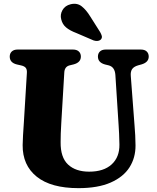

<svg xmlns="http://www.w3.org/2000/svg" viewBox="-20 -957 812 996"><path d="M595.5 -304 578.5 -568.5Q575.5 -610 543.5 -618L525 -622.5Q488 -632.5 488 -663.5Q488 -680 498.5 -690Q509 -700 528.5 -700H710.5Q730.5 -700 741 -690Q751.5 -680 751.5 -663.5Q751.5 -634 714.5 -623L696.5 -618Q674 -611.5 665.2 -598.2Q656.5 -585 658.5 -562.5L678 -305Q682.5 -255 683 -203Q683.5 -139 651.8 -89Q620 -39 554 -10Q488 19 387 19Q244.5 19 170.5 -40.5Q96.5 -100 97.5 -204.5Q97.5 -222.5 99.5 -255.5Q101.5 -288.5 104 -325L119.5 -579.5Q120.5 -596.5 113.5 -605.2Q106.5 -614 88 -618L68 -622.5Q30.5 -631.5 30.5 -663.5Q30.5 -680 41.2 -690Q52 -700 71.5 -700H358.5Q378 -700 388.8 -690Q399.5 -680 399.5 -663.5Q399.5 -633 362 -623L341.5 -618Q315 -611.5 313.5 -580.5L298 -320.5Q296 -289.5 295.2 -264.2Q294.5 -239 294.5 -220Q293.5 -140.5 333 -103.5Q372.5 -66.5 442.5 -66.5Q518 -66.5 559.2 -104.2Q600.5 -142 599.5 -207.5Q599 -242 597.8 -263.5Q596.5 -285 595.5 -304ZM448.5 -871 499.5 -790.5Q505.5 -780 508 -770.8Q510.5 -761.5 504 -753Q497.5 -746 486.5 -744.8Q475.5 -743.5 465 -747.5L376.5 -785.5Q342 -798.5 322.8 -814.8Q303.5 -831 297.5 -857Q291 -881.5 304.2 -904.8Q317.5 -928 346.5 -935Q380 -943 403.8 -924.2Q427.5 -905.5 448.5 -871Z"/></svg>

Font: Fraunces 9pt Soft
Style: Bold
Weight: 700
Version: Version 1.000;[b76b70a41]